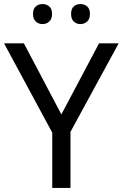

<svg xmlns="http://www.w3.org/2000/svg" viewBox="-20 -928 606 948"><path d="M283 -363 469 -714H566L328 -277V0H238V-273L0 -714H98ZM143 -859Q143 -885 157 -896.5Q171 -908 190 -908Q209 -908 223 -896.5Q237 -885 237 -859Q237 -834 223 -821.5Q209 -809 190 -809Q171 -809 157 -821.5Q143 -834 143 -859ZM331 -859Q331 -885 344.5 -896.5Q358 -908 377 -908Q396 -908 410 -896.5Q424 -885 424 -859Q424 -834 410 -821.5Q396 -809 377 -809Q358 -809 344.5 -821.5Q331 -834 331 -859Z"/></svg>

Font: Noto Sans Pau Cin Hau
Style: Regular
Weight: 400
Designer: Monotype Design Team
Foundry: Monotype Imaging Inc.
Version: Version 2.002; ttfautohint (v1.8.4.7-5d5b)